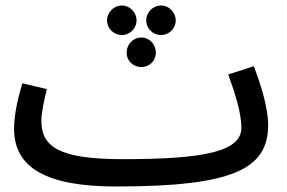

<svg xmlns="http://www.w3.org/2000/svg" viewBox="-20 -655 1042 696"><path d="M422 -528C451 -528 475 -552 475 -581C475 -610 451 -635 422 -635C392 -635 368 -610 368 -581C368 -552 392 -528 422 -528ZM564 -528C593 -528 617 -552 617 -581C617 -610 593 -635 564 -635C534 -635 510 -610 510 -581C510 -552 534 -528 564 -528ZM493 -412C522 -412 545 -435 545 -464C545 -494 522 -519 493 -519C462 -519 439 -494 439 -464C439 -435 462 -412 493 -412ZM400 21C825 21 952 -42 952 -202C952 -265 925 -350 900 -415L807 -385C835 -311 855 -241 855 -192C855 -106 722 -78 426 -78C197 -78 130 -121 130 -217C130 -250 142 -299 150 -332L61 -353C46 -303 31 -242 31 -188C31 -47 148 21 400 21Z"/></svg>

Font: Noto Sans Arabic UI Md
Style: Regular
Weight: 500
Designer: Monotype Design Team, Nadine Chahine and Nizar Qandah
Foundry: Monotype Imaging Inc.
Version: Version 2.010